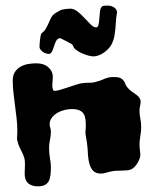

<svg xmlns="http://www.w3.org/2000/svg" viewBox="-20 -656 543 676"><path d="M477.1 -210Q477.1 -193.4 474.1 -177.2Q471.2 -161.1 471.2 -146Q471.2 -136.2 472.7 -126.7Q474.1 -117.2 474.1 -107.9Q474.1 -106 472.2 -99.6Q470.2 -93.3 466.1 -85.4Q461.9 -77.6 455.3 -70.1Q448.7 -62.5 439.9 -59.1Q434.1 -56.6 426.5 -56.2Q418.9 -55.7 410.4 -55.4Q401.9 -55.2 392.8 -54.9Q383.8 -54.7 375 -53.2Q362.8 -50.8 353.8 -47.9Q344.7 -44.9 335 -44.9Q317.4 -44.9 308.3 -54.4Q299.3 -64 295.2 -78.1Q291 -92.3 290 -107.9Q289.1 -123.5 288.1 -136.2Q286.6 -152.8 284.2 -165.3Q281.7 -177.7 280.8 -189Q280.8 -195.8 281.5 -201.7Q282.2 -207.5 282.2 -212.9Q282.2 -225.6 280.8 -236.6Q279.3 -247.6 274.4 -255.4Q269.5 -263.2 259.5 -267.6Q249.5 -272 232.9 -272Q221.2 -272 207.5 -268.8Q193.8 -265.6 182.1 -258.8Q170.4 -252 162.6 -241.7Q154.8 -231.4 154.8 -217.8Q154.8 -212.4 157 -206.1Q159.2 -199.7 159.2 -191.9Q159.2 -178.2 156 -163.8Q152.8 -149.4 152.8 -136.2Q152.8 -115.7 156 -98.1Q159.2 -80.6 159.2 -67.9Q159.2 -50.8 157.5 -38.1Q155.8 -25.4 150.9 -17.1Q146 -8.8 137 -4.4Q127.9 0 113.8 0Q91.3 0 79.1 -10.7Q66.9 -21.5 66.9 -43.9Q66.9 -52.2 67.4 -61.3Q67.9 -70.3 67.9 -80.1Q67.9 -93.3 64.9 -102.1Q62 -110.8 57.9 -119.1Q53.7 -127.4 49.1 -137Q44.4 -146.5 41 -161.1Q40 -162.6 40 -164.6Q40 -166.5 40 -168.9Q40 -174.3 40.5 -181.4Q41 -188.5 41 -195.8Q41 -215.3 38.6 -237.8Q36.1 -260.3 33 -283.7Q29.8 -307.1 27.3 -329.8Q24.9 -352.5 24.9 -373Q24.9 -391.1 32.7 -402.8Q40.5 -414.6 52.7 -421.4Q64.9 -428.2 79.6 -430.7Q94.2 -433.1 107.9 -433.1Q134.3 -433.1 150.1 -419.2Q166 -405.3 166 -384.8Q166 -377.9 165 -370.4Q164.1 -362.8 164.1 -355Q164.1 -349.6 165.8 -342.8Q167.5 -335.9 172.9 -335.9Q178.2 -335.9 191.2 -339.6Q204.1 -343.3 218.5 -348.1Q232.9 -353 245.1 -356.9Q257.3 -360.8 261.2 -361.8Q279.8 -365.2 293.5 -364.7Q307.1 -364.3 318.8 -368.2Q330.1 -371.1 337.2 -374Q344.2 -377 350.3 -379.4Q356.4 -381.8 363 -383.3Q369.6 -384.8 379.9 -384.8Q396.5 -384.8 404.1 -381.1Q411.6 -377.4 415.5 -371.8Q419.4 -366.2 421.9 -359.4Q424.3 -352.5 430.2 -346.2Q437.5 -337.9 445.6 -332.5Q453.6 -327.1 460.2 -322.3Q466.8 -317.4 470.9 -311.5Q475.1 -305.7 475.1 -296.9Q475.1 -290 473.1 -282.7Q471.2 -275.4 471.2 -265.1Q471.2 -252.4 474.1 -238.3Q477.1 -224.1 477.1 -210ZM391.1 -618.2Q392.1 -615.7 392.1 -614.7Q392.1 -613.8 392.1 -612.3Q392.1 -609.4 391.1 -606Q390.1 -602.5 389.2 -593.3Q388.2 -585.9 387.7 -574.7Q387.2 -563.5 386 -551.8Q384.8 -540 382.8 -529.3Q380.9 -518.6 377.9 -512.2Q374 -499.5 366 -489.5Q357.9 -479.5 348.1 -472.4Q338.4 -465.3 328.1 -461.4Q317.9 -457.5 310.1 -457.5Q301.8 -457.5 291.7 -460.2Q281.7 -462.9 272.2 -466.8Q262.7 -470.7 254.6 -475.8Q246.6 -481 242.2 -485.4Q239.7 -487.8 238 -492.9Q236.3 -498 232.9 -500.5Q231.9 -501 225.6 -504.4Q219.2 -507.8 211.9 -511.7Q204.6 -515.6 198.2 -518.8Q191.9 -522 190.9 -521.5Q182.1 -520.5 177.7 -512Q173.3 -503.4 170.2 -493.2Q167 -482.9 163.1 -474.6Q159.2 -466.3 151.4 -466.3Q145 -466.3 139.2 -468.8Q133.3 -471.2 128.9 -474.9Q124.5 -478.5 121.8 -482.7Q119.1 -486.8 119.1 -490.2Q119.1 -494.1 119.4 -500Q119.6 -505.9 120.4 -512.2Q121.1 -518.6 122.1 -524.4Q123 -530.3 124 -534.2Q125.5 -539.1 130.4 -542.5Q135.3 -545.9 139.2 -551.3Q149.4 -569.3 153.3 -579.1Q157.2 -588.9 160.9 -595.5Q164.6 -602.1 171.6 -607.4Q178.7 -612.8 196.3 -621.6Q201.7 -623 210.9 -624.3Q220.2 -625.5 227.1 -625.5Q240.7 -625.5 253.4 -615.2Q266.1 -605 277.6 -592.5Q289.1 -580.1 299.3 -569.8Q309.6 -559.6 318.4 -559.6Q324.7 -559.6 326.9 -569.1Q329.1 -578.6 329.8 -591.1Q330.6 -603.5 332 -615.7Q333.5 -627.9 339.4 -633.3Q342.3 -635.7 349.6 -636Q356.9 -636.2 360.4 -636.2Q370.1 -636.2 379.2 -631.3Q388.2 -626.5 391.1 -618.2Z"/></svg>

Font: Freckle Face
Style: Regular
Weight: 400
Designer: Astigmatic (AOETI)
Foundry: Astigmatic (AOETI)
Version: Version 1.000